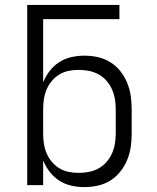

<svg xmlns="http://www.w3.org/2000/svg" viewBox="-20 -755 640 783"><path d="M324 8Q297 8 270.5 2Q244 -4 221.5 -18.5Q199 -33 182.5 -54.5Q166 -76 156 -101V0H91V-735H467V-677H156V-419Q166 -444 182.5 -465.5Q199 -487 221.5 -501.5Q244 -516 270.5 -522Q297 -528 324 -528Q352 -528 379 -522Q406 -516 429.5 -501.5Q453 -487 470.5 -465Q488 -443 498.5 -417.5Q509 -392 513 -365Q517 -338 517 -310V-210Q517 -182 513 -155Q509 -128 498.5 -102.5Q488 -77 470.5 -55Q453 -33 429.5 -18.5Q406 -4 379 2Q352 8 324 8ZM301 -50Q322 -50 342.5 -54Q363 -58 381.5 -68Q400 -78 414 -94Q428 -110 436.5 -129Q445 -148 448.5 -168.5Q452 -189 452 -210V-310Q452 -331 448.5 -351.5Q445 -372 436.5 -391Q428 -410 414 -426Q400 -442 381.5 -452Q363 -462 342.5 -466Q322 -470 301 -470Q280 -470 260 -466Q240 -462 222.5 -451.5Q205 -441 191.5 -425Q178 -409 170 -390Q162 -371 159 -350.5Q156 -330 156 -310V-210Q156 -190 159 -169.5Q162 -149 170 -130Q178 -111 191.5 -95Q205 -79 222.5 -68.5Q240 -58 260 -54Q280 -50 301 -50Z"/></svg>

Font: Iosevka SS04 Light Extended
Style: Regular
Weight: 300
Width: 7
Monospace: yes
Designer: Belleve Invis
Foundry: Belleve Invis
Version: Version 19.0.0; ttfautohint (v1.8.4)